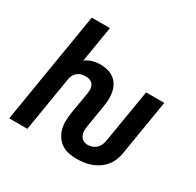

<svg xmlns="http://www.w3.org/2000/svg" viewBox="-159 -913 1119 1098"><g transform="rotate(30 400.0 -363.5)"><path d="M475 8Q448 8 422 3Q396 -2 375 -16Q354 -30 339.5 -51Q325 -72 318.5 -97Q312 -122 312.5 -149Q313 -176 317 -203L342 -350Q344 -365 343 -379Q342 -393 335 -404.5Q328 -416 314.5 -421.5Q301 -427 287 -427Q273 -427 259 -424Q245 -421 233 -412Q221 -403 214 -390Q207 -377 205 -364L145 0H25L146 -735H266L227 -498Q248 -514 273 -521Q298 -528 323 -528Q347 -528 370 -522.5Q393 -517 411.5 -504Q430 -491 442 -471.5Q454 -452 459 -429Q464 -406 463.5 -382Q463 -358 459 -334L435 -186Q432 -170 432 -153.5Q432 -137 439 -122.5Q446 -108 459.5 -100.5Q473 -93 490 -93Q504 -93 518.5 -98Q533 -103 544 -113.5Q555 -124 561.5 -138Q568 -152 570 -166L629 -520H749L688 -150Q684 -127 674.5 -104Q665 -81 649 -62Q633 -43 612 -29Q591 -15 568.5 -7Q546 1 522 4.5Q498 8 475 8Z"/></g></svg>

Font: Iosevka Aile Oblique
Style: Bold
Weight: 700
Italic angle: -9°
Designer: Belleve Invis
Foundry: Belleve Invis
Version: Version 31.1.0; ttfautohint (v1.8.4)